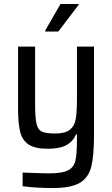

<svg xmlns="http://www.w3.org/2000/svg" viewBox="-20 -745 567 968"><path d="M94 194V125Q196 129 228 129Q293 129 322.5 114Q352 99 360 66Q368 33 368 -40V-67H363Q349 -33 316 -14Q283 5 221 5Q157 5 125 -16Q93 -37 82 -79.5Q71 -122 71 -199V-510H157V-223Q157 -152 164 -121.5Q171 -91 191 -81.5Q211 -72 258 -72Q309 -72 332.5 -91Q356 -110 362 -145Q368 -180 368 -247V-510H454V-65Q454 41 440 96Q426 151 382 177Q338 203 246 203Q162 203 94 194ZM208 -586V-591L285 -725H376V-720L274 -586Z"/></svg>

Font: Saira Semi Condensed
Style: Regular
Weight: 400
Width: 4
Designer: Hector Gatti with collaboration of the Omnibus-Type team
Foundry: Omnibus-Type
Version: Version 1.001; ttfautohint (v1.8)